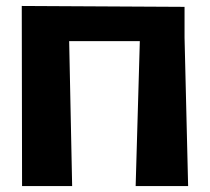

<svg xmlns="http://www.w3.org/2000/svg" viewBox="-20 -597 703 644"><path d="M611 27H435L449 -459H212L222 27H54L53 -577L599 -574V-471Z"/></svg>

Font: OpenDyslexic
Style: Bold
Weight: 800
Designer: Abbie Gonzalez
Version: Version 0.920;hotconv 1.0.109;makeotfexe 2.5.65596